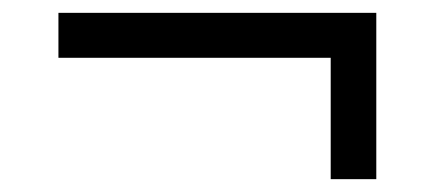

<svg xmlns="http://www.w3.org/2000/svg" viewBox="-20 -364 678 299"><path d="M495 -274H71V-344H566V-85H495Z"/></svg>

Font: Rosario SemiBold
Style: Regular
Weight: 600
Designer: Hector Gatti
Foundry: Omnibus Type
Version: Version 1.101; ttfautohint (v1.8.1.43-b0c9)